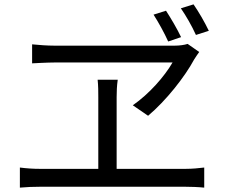

<svg xmlns="http://www.w3.org/2000/svg" viewBox="-20 -869 1040 879"><path d="M740 -820 683 -802C706 -766 732 -719 750 -679L809 -699C791 -737 762 -786 740 -820ZM866 -849 808 -831C832 -796 858 -751 877 -709L936 -728C917 -768 889 -816 866 -849ZM892 -631 839 -668C824 -663 801 -660 780 -660C688 -660 308 -660 229 -660C195 -660 158 -663 127 -666V-579C127 -579 197 -583 233 -583C301 -583 693 -583 770 -583C733 -519 664 -440 588 -387L658 -339C740 -408 826 -517 869 -597C876 -609 884 -619 892 -631ZM71 -102V-10C103 -13 133 -14 162 -14H830C850 -14 888 -13 915 -10V-102C889 -99 861 -96 830 -96H514V-424C514 -450 515 -476 519 -504H427C430 -476 430 -448 430 -424V-96H162C133 -96 102 -98 71 -102Z"/></svg>

Font: GenYoGothic2 TW R
Style: Regular
Weight: 400
Version: Version 2.100;PS 2.1;hotconv 16.6.51;makeotf.lib2.5.65220 DE